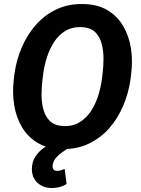

<svg xmlns="http://www.w3.org/2000/svg" viewBox="-20 -741 709 967"><path d="M641.1 -374.5 637.2 -340.3Q627.4 -272 600.6 -208.5Q573.7 -145 530.3 -95.5Q486.8 -45.9 427 -17.3Q367.2 11.2 291.5 9.8Q219.2 8.3 169.2 -21.7Q119.1 -51.8 90.1 -101.6Q61 -151.4 51.3 -212.6Q41.5 -273.9 49.3 -338.4L53.2 -372.1Q63 -440.4 90.1 -503.4Q117.2 -566.4 160.9 -616Q204.6 -665.5 264.4 -693.8Q324.2 -722.2 398.9 -720.7Q471.2 -719.7 521.2 -689.7Q571.3 -659.7 600.3 -610.1Q629.4 -560.5 639.2 -499.3Q648.9 -438 641.1 -374.5ZM492.7 -338.4 497.1 -373.5Q501 -406.7 501.2 -445.6Q501.5 -484.4 492.2 -520.3Q482.9 -556.2 459.2 -579.3Q435.5 -602.5 391.1 -604.5Q343.3 -606 309.3 -585.4Q275.4 -564.9 252.7 -530Q230 -495.1 216.8 -453.9Q203.6 -412.6 198.2 -373L193.8 -337.9Q189.5 -305.2 189.2 -265.9Q189 -226.6 198.2 -190.7Q207.5 -154.8 231.4 -131.3Q255.4 -107.9 299.8 -106Q347.2 -104.5 381.1 -125.5Q415 -146.5 438 -181.4Q460.9 -216.3 474.1 -257.6Q487.3 -298.8 492.7 -338.4ZM255.9 -29.3 330.6 0.5Q314.5 11.7 295.7 24.2Q276.9 36.6 262.5 53Q248 69.3 245.1 91.3Q243.7 104 248.8 111.6Q253.9 119.1 266.6 119.6Q277.3 120.1 287.1 116.7Q296.9 113.3 305.7 109.9L315.4 185.5Q298.8 196.3 279.5 201.2Q260.3 206.1 240.7 206.1Q196.8 205.6 168.5 179.4Q140.1 153.3 140.6 108.9Q141.1 74.2 158 48.1Q174.8 22 201.2 3.2Q227.5 -15.6 255.9 -29.3Z"/></svg>

Font: Roboto
Style: Bold Italic
Weight: 700
Italic angle: -12°
Designer: Christian Robertson
Foundry: Google
Version: Version 3.0